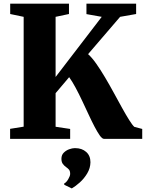

<svg xmlns="http://www.w3.org/2000/svg" viewBox="-20 -763 802 1055"><path d="M35.5 0V-55L110 -67V-670.5L36 -686V-743H359V-686L285.5 -670.5V-340L539 -670.5L455 -685.5V-743H728V-686L640 -670.5L464 -465.5Q485 -447 508.8 -413.2Q532.5 -379.5 557.2 -337.8Q582 -296 605.8 -252.2Q629.5 -208.5 651 -169.8Q672.5 -131 689.8 -103.5Q707 -76 718 -66L761.5 -54.5V0H551.5Q541.5 0 528.5 -18.2Q515.5 -36.5 499.8 -66.5Q484 -96.5 466.8 -133.8Q449.5 -171 431.5 -209.2Q413.5 -247.5 395.2 -281.5Q377 -315.5 360 -339L285.5 -251V-66.5L365.5 -54.5V0ZM477 128.5Q476.5 161 459.2 189.8Q442 218.5 418.5 239.5Q395 260.5 375 272H373.5L333.5 252.5L332 246Q345 239 355.2 221.2Q365.5 203.5 365.5 192.5Q365.5 176.5 359 169Q352.5 161.5 343 155Q333.5 148.5 325.5 138Q317.5 127.5 317.5 109.5Q317.5 88.5 330.5 75.8Q343.5 63 360.5 57Q377.5 51 390 51H393.5Q430 51 453.5 71.8Q477 92.5 477 128.5Z"/></svg>

Font: Merriweather 48pt Black
Style: Regular
Weight: 900
Version: Version 2.100